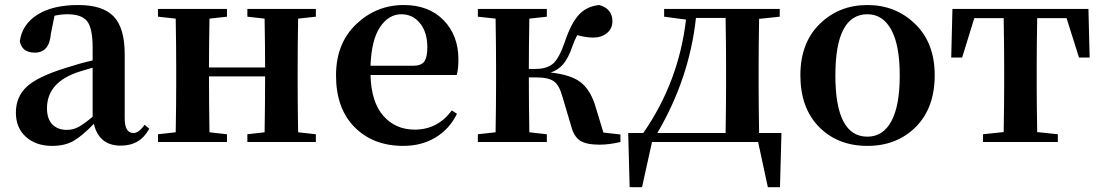

<svg xmlns="http://www.w3.org/2000/svg" viewBox="-20 -571 4428 772"><path d="M352.5 -101.6V-298.8Q293.9 -282.2 278.3 -275.4Q168.9 -232.4 168.9 -135.7Q168.9 -92.8 190.4 -70.8Q211.9 -48.8 249 -48.8Q273.4 -48.8 294.9 -60.1Q316.4 -71.3 352.5 -101.6ZM561.5 -69.3 580.1 -53.7Q543.9 14.6 465.8 14.6Q377.9 14.6 357.4 -73.2Q311.5 -25.4 276.4 -4.9Q241.2 15.6 189.5 15.6Q125 15.6 84.5 -20.5Q43.9 -56.6 43.9 -118.2Q43.9 -181.6 87.4 -222.2Q130.9 -262.7 244.1 -297.9Q304.7 -317.4 352.5 -328.1V-378.9Q352.5 -457 330.6 -485.4Q308.6 -513.7 251 -513.7Q225.6 -513.7 199.2 -507.8L184.6 -435.5Q178.7 -359.4 120.1 -359.4Q68.4 -359.4 59.6 -405.3Q69.3 -473.6 130.9 -512.2Q192.4 -550.8 294.9 -550.8Q393.6 -550.8 437.5 -504.4Q481.4 -458 481.4 -353.5V-95.7Q481.4 -36.1 516.6 -36.1Q538.1 -36.1 561.5 -69.3Z M1250 -503.9 1178.7 -496.1Q1176.8 -382.8 1176.8 -299.8V-235.4Q1176.8 -152.3 1178.7 -39.1L1250 -31.2V0H974.6V-31.2L1043.9 -39.1Q1045.9 -152.3 1045.9 -263.7H820.3Q820.3 -152.3 822.3 -39.1L892.6 -31.2V0H615.2V-31.2L686.5 -39.1Q688.5 -152.3 688.5 -235.4V-299.8Q688.5 -382.8 686.5 -496.1L615.2 -503.9V-535.2H892.6V-503.9L822.3 -496.1Q820.3 -384.8 820.3 -299.8H1045.9Q1045.9 -386.7 1043.9 -496.1L974.6 -503.9V-535.2H1250Z M1469.7 -306.6H1640.6Q1673.8 -306.6 1686 -323.7Q1698.2 -340.8 1698.2 -380.9Q1698.2 -441.4 1668.9 -477.5Q1639.6 -513.7 1593.8 -513.7Q1543 -513.7 1508.3 -462.4Q1473.6 -411.1 1469.7 -306.6ZM1816.4 -269.5H1469.7Q1472.7 -160.2 1521.5 -105Q1570.3 -49.8 1647.5 -49.8Q1739.3 -49.8 1796.9 -127L1817.4 -113.3Q1787.1 -51.8 1731 -18.1Q1674.8 15.6 1601.6 15.6Q1480.5 15.6 1405.8 -59.6Q1331.1 -134.8 1331.1 -267.6Q1331.1 -396.5 1412.1 -473.6Q1493.2 -550.8 1603.5 -550.8Q1704.1 -550.8 1763.7 -489.7Q1823.2 -428.7 1823.2 -332Q1823.2 -293 1816.4 -269.5Z M2406.2 -38.1 2474.6 -30.3V0Q2429.7 10.7 2390.6 10.7Q2336.9 10.7 2312 -5.9Q2287.1 -22.5 2276.4 -64.5L2242.2 -179.7Q2229.5 -227.5 2207.5 -243.7Q2185.5 -259.8 2135.7 -259.8H2106.4Q2106.4 -152.3 2108.4 -39.1L2178.7 -31.2V0H1901.4V-31.2L1972.7 -39.1Q1974.6 -152.3 1974.6 -235.4V-299.8Q1974.6 -382.8 1972.7 -496.1L1901.4 -503.9V-535.2H2178.7V-503.9L2108.4 -496.1Q2106.4 -384.8 2106.4 -293.9H2133.8Q2176.8 -293.9 2201.7 -313.5Q2226.6 -333 2250 -399.4Q2275.4 -476.6 2307.1 -511.2Q2338.9 -545.9 2389.6 -550.8Q2442.4 -536.1 2442.4 -485.4Q2442.4 -456.1 2420.4 -438Q2398.4 -419.9 2365.2 -419.9Q2336.9 -419.9 2300.8 -429.7Q2289.1 -407.2 2281.2 -383.8Q2264.6 -335.9 2244.1 -312.5Q2223.6 -289.1 2194.3 -279.3Q2273.4 -270.5 2312 -242.2Q2350.6 -213.9 2371.1 -153.3Z M2623 -36.1H2897.5Q2899.4 -149.4 2899.4 -235.4V-299.8Q2899.4 -385.7 2897.5 -499H2778.3Q2752 -255.9 2623 -36.1ZM3032.2 -36.1H3122.1L3116.2 181.6H3067.4L3028.3 0H2601.6L2561.5 181.6H2511.7L2505.9 -36.1H2566.4Q2709 -241.2 2738.3 -492.2L2650.4 -503.9V-535.2H3115.2V-503.9L3032.2 -495.1Q3030.3 -381.8 3030.3 -299.8V-235.4Q3030.3 -149.4 3032.2 -36.1Z M3467.8 15.6Q3348.6 15.6 3273.4 -60.5Q3198.2 -136.7 3198.2 -268.6Q3198.2 -398.4 3275.9 -474.6Q3353.5 -550.8 3467.8 -550.8Q3581.1 -550.8 3659.7 -474.6Q3738.3 -398.4 3738.3 -268.6Q3738.3 -136.7 3662.1 -60.5Q3585.9 15.6 3467.8 15.6ZM3467.8 -21.5Q3530.3 -21.5 3564 -83.5Q3597.7 -145.5 3597.7 -267.6Q3597.7 -389.6 3563.5 -451.7Q3529.3 -513.7 3467.8 -513.7Q3338.9 -513.7 3338.9 -267.6Q3338.9 -21.5 3467.8 -21.5Z M4268.6 -498H4150.4Q4148.4 -384.8 4148.4 -299.8V-235.4Q4148.4 -153.3 4150.4 -40L4233.4 -31.2V0H3932.6V-31.2L4015.6 -40Q4017.6 -153.3 4017.6 -235.4V-299.8Q4017.6 -384.8 4015.6 -498H3897.5L3848.6 -339.8H3804.7L3809.6 -535.2H4356.4L4361.3 -339.8H4318.4Z"/></svg>

Font: GenYoMin TW TTF Bold
Style: Regular
Weight: 700
Version: Version 1.300